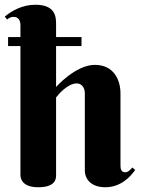

<svg xmlns="http://www.w3.org/2000/svg" viewBox="-24 -780 594 808"><path d="M62 -44C62 -30 68 8 137 8C206 8 212 -24 212 -41V-370C222 -383 261 -429 299 -429C322 -429 333 -407 333 -389V-63C333 -24 362 8 419 8C486 8 526 -38 545 -65L533 -75C525 -66 515 -55 503 -55C484 -55 483 -73 483 -85V-387C483 -445 454 -507 375 -507C294 -507 212 -414 212 -414V-586H319V-624H212V-679C212 -708 210 -760 125 -760C70 -760 26 -735 -4 -710L6 -698C15 -705 22 -709 33 -709C54 -709 62 -693 62 -674V-624H10V-586H62Z"/></svg>

Font: Berkshire Swash
Style: Regular
Weight: 700
Designer: Astigmatic (AOETI)
Foundry: Astigmatic (AOETI)
Version: Version 1.000